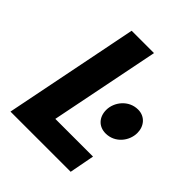

<svg xmlns="http://www.w3.org/2000/svg" viewBox="-184 -763 875 875"><g transform="rotate(45 253.0 -325.5)"><path d="M28 0H416L439 -121H196L302 -651H158ZM405 -236C465 -236 506 -288 506 -340C506 -384 477 -418 433 -418C372 -418 331 -364 331 -314C331 -268 360 -236 405 -236Z"/></g></svg>

Font: Source Sans Pro
Style: Bold Italic
Weight: 700
Italic angle: -11°
Designer: Paul D. Hunt
Foundry: Adobe Systems Incorporated
Version: Version 3.006;hotconv 1.0.111;makeotfexe 2.5.65597